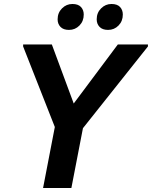

<svg xmlns="http://www.w3.org/2000/svg" viewBox="-20 -943 762 963"><path d="M255 -306 96 -710V-720H240L366 -380L320 -384L571 -720H722V-710L396 -300L338 0H196ZM522 -793Q494 -793 479.5 -808Q465 -823 465 -846Q465 -879 487 -901Q509 -923 539 -923Q568 -923 582 -908Q596 -893 596 -870Q596 -837 574.5 -815Q553 -793 522 -793ZM326 -793Q298 -793 283.5 -808Q269 -823 269 -846Q269 -879 291 -901Q313 -923 343 -923Q372 -923 386 -908Q400 -893 400 -870Q400 -837 378.5 -815Q357 -793 326 -793Z"/></svg>

Font: Kufam SemiBold
Style: Italic
Weight: 600
Italic angle: -11°
Designer: Artur Schmal
Foundry: Original Type
Version: Version 1.301; ttfautohint (v1.8.3)